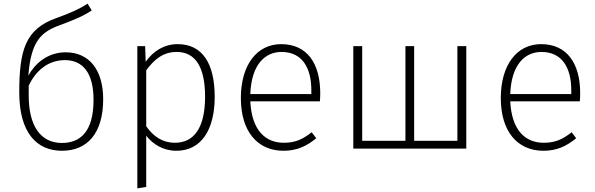

<svg xmlns="http://www.w3.org/2000/svg" viewBox="-20 -818 3278 1057"><path d="M342 -530C241 -530 173 -468 136 -402C151 -594 207 -642 311 -680C393 -710 447 -734 485 -761L462 -798C415 -767 369 -747 289 -718C120 -658 86 -542 86 -309C86 -90 180 12 321 12C458 12 548 -81 548 -272C548 -433 471 -530 342 -530ZM321 -31C203 -31 137 -125 138 -297V-346C177 -430 246 -487 337 -487C436 -487 495 -417 495 -268C495 -91 420 -31 321 -31Z M958 -575C883 -575 823 -536 782 -478L779 -564H736V219L785 211V-71C820 -26 876 12 951 12C1089 12 1162 -105 1162 -285C1162 -469 1094 -575 958 -575ZM943 -32C874 -32 823 -68 785 -123V-431C828 -489 876 -532 953 -532C1055 -532 1109 -450 1109 -285C1109 -119 1051 -32 943 -32Z M1743 -305C1743 -468 1671 -575 1528 -575C1393 -575 1306 -459 1306 -278C1306 -96 1396 12 1541 12C1615 12 1669 -14 1721 -57L1696 -90C1648 -52 1607 -32 1543 -32C1441 -32 1366 -100 1358 -260H1741C1742 -271 1743 -287 1743 -305ZM1694 -300H1358C1364 -462 1438 -532 1530 -532C1642 -532 1694 -447 1694 -321Z M2547 -564H2498V-43H2260V-564H2212V-43H1974V-564H1925V0H2547Z M3174 -305C3174 -468 3102 -575 2959 -575C2824 -575 2737 -459 2737 -278C2737 -96 2827 12 2972 12C3046 12 3100 -14 3152 -57L3127 -90C3079 -52 3038 -32 2974 -32C2872 -32 2797 -100 2789 -260H3172C3173 -271 3174 -287 3174 -305ZM3125 -300H2789C2795 -462 2869 -532 2961 -532C3073 -532 3125 -447 3125 -321Z"/></svg>

Font: Glow Sans SC Normal Light
Style: Regular
Weight: 300
Designer: Ryoko NISHIZUKA (kana, bopomofo & ideographs); Paul D. Hunt (Latin, Greek & Cyrillic); Sandoll Communications, Soo-young
Version: Version 0.93